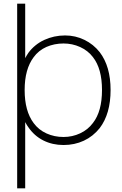

<svg xmlns="http://www.w3.org/2000/svg" viewBox="-20 -770 661 1040"><path d="M579 -282.5Q579 -153.5 520 -76Q484 -31 434 -7.8Q384 15.5 324 15.5Q264 15.5 214.8 -9.2Q165.5 -34 133.5 -81Q130 -85 126 -92Q122 -99 116.5 -108.5V250H73V-750H116.5V-455Q120 -461.5 124 -468.5Q128 -475.5 133.5 -483.5Q150 -506 171.8 -523.8Q193.5 -541.5 219.2 -553.5Q245 -565.5 273.8 -571.8Q302.5 -578 332.5 -578Q388.5 -578 437.5 -554Q486.5 -530 520 -487.5Q579 -410.5 579 -282.5ZM532.5 -282.5Q532.5 -398 483.5 -460.5Q456.5 -496 414.2 -515.2Q372 -534.5 324 -534.5Q299.5 -534.5 276 -529.8Q252.5 -525 231.5 -515.8Q210.5 -506.5 193 -492.5Q175.5 -478.5 162.5 -460.5Q113.5 -395.5 113.5 -282.5Q113.5 -168 162.5 -103Q189.5 -66.5 232 -47.2Q274.5 -28 324 -28Q372 -28 414.2 -47.8Q456.5 -67.5 483.5 -104Q532.5 -166.5 532.5 -282.5Z"/></svg>

Font: Russisch Sans ExtraLight
Style: Regular
Weight: 200
Width: 4
Designer: Michael Sharanda (font) & Cristiano Sobral (main changes)
Foundry: Michael Sharanda
Version: Version 2.00;September 8, 2020;FontCreator 13.0.0.2681 64-bi